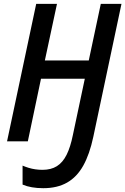

<svg xmlns="http://www.w3.org/2000/svg" viewBox="-20 -734 651 997"><path d="M204.6 243.2Q172.4 243.2 145.8 238.5Q119.1 233.9 97.2 224.6V126Q111.8 132.3 128.7 137.5Q145.5 142.6 163.8 145.3Q182.1 147.9 200.7 147.9Q245.1 147.9 275.4 128.9Q305.7 109.9 325.7 70.1Q345.7 30.3 358.4 -32.7L420.4 -325.2H192.9L124.5 0H16.6L168 -713.9H275.9L212.9 -419.9H440.9L503.4 -713.9H610.8L464.4 -22.9Q445.3 66.9 412.4 126Q379.4 185.1 328.4 214.1Q277.3 243.2 204.6 243.2Z"/></svg>

Font: Open Sans SemiCondensed SemiBold
Style: Italic
Weight: 600
Width: 4
Italic angle: -12°
Designer: Monotype Design Team
Foundry: Monotype Imaging Inc.
Version: Version 3.000